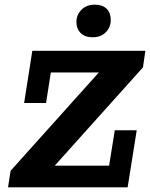

<svg xmlns="http://www.w3.org/2000/svg" viewBox="-20 -800 641 820"><path d="M14.3 0 25.3 -70.7 402 -490.4H197.1L176.7 -360H83L118 -583H600.8L590.6 -512.3L213.9 -92.6H446L470.2 -243.7H563.9L525.1 0ZM375.7 -640.8Q343 -640.8 324.7 -658.7Q306.4 -676.6 306.4 -705.8Q306.4 -737.2 328.1 -758.6Q349.8 -780.1 384.7 -780.1Q417.6 -780.1 435.3 -762.7Q453 -745.2 453 -715.3Q453 -683.4 431.8 -662.1Q410.6 -640.8 375.7 -640.8Z"/></svg>

Font: Rokkitt SemiBold
Style: Italic
Weight: 600
Italic angle: -9°
Designer: Vernon Adams
Foundry: Vernon Adams
Version: Version 3.103